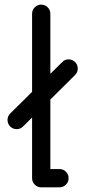

<svg xmlns="http://www.w3.org/2000/svg" viewBox="-20 -801 392 821"><path d="M117.2 -408.2V-742.2Q117.2 -758.3 128.7 -769.8Q140.1 -781.2 156.2 -781.2Q172.4 -781.2 183.8 -769.8Q195.3 -758.3 195.3 -742.2V-485.4L246.1 -535.6Q257.3 -547.4 273.7 -547.1Q290 -546.9 301.3 -535.6Q312.5 -523.9 312.5 -507.8Q312.5 -491.7 301.3 -480.5L195.3 -375.5V-78.1H234.4Q250.5 -78.1 262 -66.7Q273.4 -55.2 273.4 -39.1Q273.4 -22.9 262 -11.5Q250.5 0 234.4 0H156.2Q140.1 0 128.7 -11.5Q117.2 -22.9 117.2 -39.1V-298.3L78.6 -260.3Q67.4 -248.5 51 -248.8Q34.7 -249 23.4 -260.3Q12.2 -272 12.2 -288.1Q12.2 -304.2 23.4 -315.4Z"/></svg>

Font: Comfortaa
Style: Regular
Weight: 400
Designer: Johan Aakerlund - aajohan
Foundry: Johan Aakerlund
Version: Version 2.004 2013